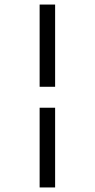

<svg xmlns="http://www.w3.org/2000/svg" viewBox="-20 -672 415 843"><path d="M154 -291V-652H222V-291ZM154 151V-199H222V151Z"/></svg>

Font: Inconsolata Condensed Medium
Style: Regular
Weight: 500
Width: 3
Monospace: yes
Designer: Raph Levien, Cyreal, Brenton Simpson
Foundry: Raph Levien, Cyreal, Google
Version: Version 3.100; ttfautohint (v1.8.4.7-5d5b)